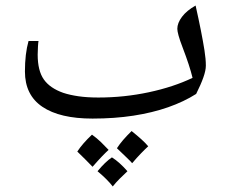

<svg xmlns="http://www.w3.org/2000/svg" viewBox="-20 -428 812 693"><path d="M314 0Q196 0 133 -42.5Q70 -85 70 -170Q70 -234 83 -280H119Q118 -276 117 -259.5Q116 -243 116 -231Q116 -173 138 -141.5Q160 -110 208 -93Q232 -85 263.5 -80.5Q295 -76 335 -76Q428 -76 517 -95Q606 -114 675 -147Q670 -168 661 -195.5Q652 -223 639 -257Q629 -283 624.5 -299.5Q620 -316 620 -324Q620 -345 637 -367.5Q654 -390 686 -408Q697 -359 705 -318.5Q713 -278 718 -246.5Q723 -215 723 -191Q723 -174 714 -148.5Q705 -123 688 -89Q644 -61 587 -41Q530 -21 461.5 -10.5Q393 0 314 0ZM455 45Q475 61 490 74.5Q505 88 515 100Q503 111 488.5 126Q474 141 457 161Q452 155 438 141.5Q424 128 402 107Q420 79 455 45ZM312 58Q330 71 344.5 85Q359 99 372 113Q363 121 348.5 136Q334 151 314 174Q300 160 286.5 146Q273 132 259 119Q268 105 281.5 89.5Q295 74 312 58ZM384 140Q411 157 440 190Q425 204 411.5 217.5Q398 231 387 245Q368 220 332 190Q346 173 359 160.5Q372 148 384 140Z"/></svg>

Font: Noto Naskh Arabic
Style: Regular
Weight: 400
Designer: Monotype Design Team, David Williams, Mohamad Dakak and Nizar Qandah
Foundry: Monotype Imaging Inc.
Version: Version 2.013